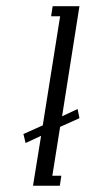

<svg xmlns="http://www.w3.org/2000/svg" viewBox="-20 -596 275 616"><path d="M55.2 -166 117.2 -193.8 172.9 -543.9H144L148.9 -576.2H234.9L179.2 -223.1L229 -246.1L234.9 -216.8L172.9 -189L147.9 -32.2H176.8L171.9 0H85.9L111.8 -160.2L62 -137.2Z"/></svg>

Font: Gawaa
Style: Italic
Weight: 400
Designer: T. Christopher White
Version: Version 1.0